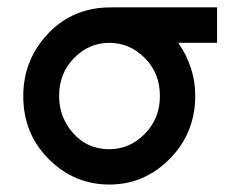

<svg xmlns="http://www.w3.org/2000/svg" viewBox="-20 -492 638 520"><path d="M43 -231.9Q43 -322.8 101.1 -390.9Q159.2 -459 247.1 -470.2Q262.2 -472.2 293 -472.2H567.9V-376H462.9Q508.8 -309.1 508.8 -232.9Q508.8 -131.8 439.9 -62Q371.1 7.8 276.1 7.8Q181.2 7.8 112.1 -61Q43 -129.9 43 -231.9ZM140.1 -231.9Q140.1 -173.8 178.5 -130.9Q216.8 -87.9 275.9 -87.9Q331.1 -87.9 372.1 -129.4Q413.1 -170.9 413.1 -231.9Q413.1 -293.9 372.1 -335Q331.1 -376 276.1 -376Q221.2 -376 180.7 -335Q140.1 -293.9 140.1 -231.9Z"/></svg>

Font: CMU Bright
Style: SemiBold
Weight: 600
Version: Version 0.7.0